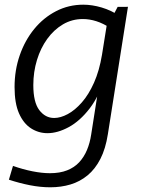

<svg xmlns="http://www.w3.org/2000/svg" viewBox="-20 -557 611 816"><path d="M193.9 239Q151.9 239 107 230.2Q62.2 221.3 17.8 206.7L35.2 148.1Q77.9 163.1 118.4 171.1Q158.9 179.1 192.2 179.1Q234.6 179.1 265.3 166.9Q295.9 154.8 316.4 132.8Q336.9 110.8 349.6 80.6Q362.2 50.5 367.5 14.9L400.5 -195.5L425.6 -231.7Q402.6 -150.1 361.3 -96.4Q320 -42.7 272.3 -16.8Q224.6 9 181.9 9Q143.9 9 111.9 -11.5Q79.9 -32 60.9 -75Q41.9 -118 41.9 -187Q41.9 -258.7 63.9 -322Q85.9 -385.4 125.4 -433.7Q164.9 -482 218.3 -509.5Q271.6 -537.1 334 -537.1Q371.3 -537.1 411.9 -525.2Q452.4 -513.4 494.7 -485.7L461.3 -492.1L480 -527.7L523.8 -528L438.5 12.9Q428.8 75.3 406.6 118.5Q384.4 161.7 352.1 188.3Q319.7 215 279.6 227Q239.6 239 193.9 239ZM210.1 -55.6Q237.4 -55.6 268 -72.1Q298.6 -88.5 327.8 -121.7Q356.9 -154.8 379.5 -205.4Q402.1 -256 413.5 -324.3L436.1 -465.6L449.8 -437.2Q418.9 -457.5 389.6 -466.8Q360.3 -476.1 332 -476.1Q286 -476.1 247.6 -453.5Q209.1 -430.8 180.8 -391.7Q152.5 -352.6 137.1 -302Q121.6 -251.3 121.6 -195.4Q121.6 -122.5 147 -89Q172.5 -55.6 210.1 -55.6Z"/></svg>

Font: Bitter Thin
Style: Italic
Weight: 100
Italic angle: -9°
Designer: Sol Matas, and Bitter project Authors
Foundry: Sol Matas
Version: Version 2.002